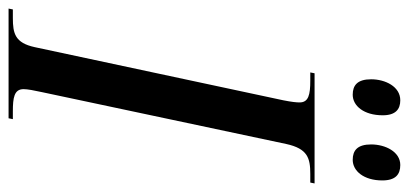

<svg xmlns="http://www.w3.org/2000/svg" viewBox="-303 -681 954 448"><g transform="rotate(90 174.0 -457.0)"><path d="M323 -803C349 -803 371 -829 371 -872C371 -903 357 -914 335 -914C304 -914 287 -879 287 -846C287 -814 301 -803 323 -803ZM171 -803C197 -803 219 -829 219 -873C219 -903 205 -914 184 -914C152 -914 135 -879 135 -846C135 -814 149 -803 171 -803ZM-30 0H226L228 -10H210C178 -10 158 -13 158 -35C158 -44 161 -60 165 -78L286 -648C297 -698 319 -704 356 -704H376L378 -714H121L119 -704H138C171 -704 189 -700 189 -679C189 -672 188 -661 184 -641L60 -61C50 -15 28 -10 -8 -10H-28Z"/></g></svg>

Font: Noto Serif Display ExtraCondensed Medium
Style: Italic
Weight: 500
Width: 2
Italic angle: -12°
Designer: Monotype Design Team
Foundry: Monotype Imaging Inc.
Version: Version 2.009